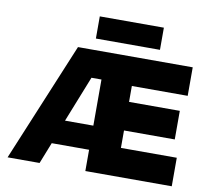

<svg xmlns="http://www.w3.org/2000/svg" viewBox="-88 -933 1136 1033"><g transform="rotate(10 480.0 -416.5)"><path d="M375 -833H725.1V-711.9H375ZM915 -649.9V-494.1H609.9V-407.2H887.2V-251H609.9V-155.8H915V0H442.9V-116.2H238.8L192.9 0H18.1L288.1 -649.9ZM288.1 -248H442.9V-500H388.2Z"/></g></svg>

Font: Overused Grotesk ExtraBold
Style: Regular
Weight: 800
Version: Version 0.002